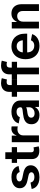

<svg xmlns="http://www.w3.org/2000/svg" viewBox="1502 -2304 812 3857"><g transform="rotate(-90 1908.5 -376.0)"><path d="M276.4 10.7Q212.4 10.7 162.6 -7.6Q112.8 -25.9 81.3 -61.3Q49.8 -96.7 40.5 -146.5L168 -169.4Q178.7 -129.9 206.5 -110.6Q234.4 -91.3 279.8 -91.3Q324.2 -91.3 350.1 -108.6Q376 -126 376 -152.3Q376 -174.8 358.4 -189.2Q340.8 -203.6 304.2 -211.4L210.4 -231.4Q132.3 -247.6 93.8 -286.1Q55.2 -324.7 55.2 -385.3Q55.2 -436.5 83.5 -474.1Q111.8 -511.7 162.4 -532.2Q212.9 -552.7 279.8 -552.7Q343.3 -552.7 389.2 -534.9Q435.1 -517.1 463.6 -485.1Q492.2 -453.1 502.4 -409.7L380.9 -387.2Q372.1 -415 347.9 -433.8Q323.7 -452.6 281.7 -452.6Q243.7 -452.6 217.8 -436.3Q191.9 -419.9 191.9 -393.6Q191.9 -371.1 208.7 -356.2Q225.6 -341.3 265.6 -333L361.3 -313.5Q439.9 -296.9 478 -260.5Q516.1 -224.1 516.1 -166Q516.1 -113.3 485.4 -73.5Q454.6 -33.7 400.6 -11.5Q346.7 10.7 276.4 10.7Z M881.3 -545.9V-440.4H564.5V-545.9ZM640.6 -675.8H777.3V-156.7Q777.3 -128.9 789.6 -115.7Q801.8 -102.5 829.6 -102.5Q837.9 -102.5 852.8 -104.7Q867.7 -106.9 876 -108.9L896.5 -4.9Q873.5 2 850.6 4.6Q827.6 7.3 806.6 7.3Q726.1 7.3 683.3 -32Q640.6 -71.3 640.6 -145Z M979.5 0V-545.9H1111.8V-452.6H1117.7Q1132.8 -501.5 1168.7 -527.3Q1204.6 -553.2 1251 -553.2Q1262.2 -553.2 1275.1 -552Q1288.1 -550.8 1297.9 -548.8V-425.3Q1289.1 -428.2 1271 -430.2Q1252.9 -432.1 1236.3 -432.1Q1201.7 -432.1 1174.3 -417.5Q1147 -402.8 1131.6 -376.5Q1116.2 -350.1 1116.2 -315.9V0Z M1522.9 10.7Q1471.2 10.7 1429.7 -7.8Q1388.2 -26.4 1364.5 -62.7Q1340.8 -99.1 1340.8 -152.8Q1340.8 -199.2 1357.9 -229.5Q1375 -259.8 1404.3 -278.3Q1433.6 -296.9 1470.7 -306.2Q1507.8 -315.4 1547.9 -319.8Q1595.2 -324.7 1624.5 -328.9Q1653.8 -333 1667.7 -341.8Q1681.6 -350.6 1681.6 -368.7V-371.1Q1681.6 -396 1671.1 -413.6Q1660.6 -431.2 1640.6 -440.4Q1620.6 -449.7 1590.8 -449.7Q1561 -449.7 1539.1 -440.4Q1517.1 -431.2 1502.9 -416.3Q1488.8 -401.4 1482.4 -383.8L1356.4 -406.7Q1371.6 -455.1 1404.8 -487.3Q1438 -519.5 1485.6 -536.1Q1533.2 -552.7 1590.8 -552.7Q1632.3 -552.7 1672.6 -543Q1712.9 -533.2 1745.8 -511.5Q1778.8 -489.7 1798.6 -454.1Q1818.4 -418.5 1818.4 -366.2V0H1688V-75.7H1683.1Q1670.4 -51.3 1648.7 -31.7Q1627 -12.2 1595.7 -0.7Q1564.5 10.7 1522.9 10.7ZM1560.1 -87.4Q1597.2 -87.4 1624.5 -102.1Q1651.9 -116.7 1667 -141.4Q1682.1 -166 1682.1 -195.3V-257.3Q1675.8 -252.4 1661.9 -248.3Q1647.9 -244.1 1630.9 -241Q1613.8 -237.8 1596.9 -235.4Q1580.1 -232.9 1567.9 -231.4Q1540 -227.5 1518.6 -218.8Q1497.1 -210 1484.9 -194.8Q1472.7 -179.7 1472.7 -155.8Q1472.7 -133.8 1483.9 -118.4Q1495.1 -103 1514.9 -95.2Q1534.7 -87.4 1560.1 -87.4Z M2243.2 -545.9V-440.4H1892.6V-545.9ZM1990.7 0V-592.8Q1990.7 -649.4 2013.7 -686.8Q2036.6 -724.1 2076.2 -742.9Q2115.7 -761.7 2164.1 -761.7Q2198.2 -761.7 2225.3 -756.3Q2252.4 -751 2265.6 -746.6L2239.3 -642.1Q2230.5 -644.5 2218.3 -647Q2206.1 -649.4 2190.9 -649.4Q2156.2 -649.4 2141.6 -632.8Q2127 -616.2 2127 -585.9V0Z M2595.2 -545.9V-440.4H2244.6V-545.9ZM2342.8 0V-592.8Q2342.8 -649.4 2365.7 -686.8Q2388.7 -724.1 2428.2 -742.9Q2467.8 -761.7 2516.1 -761.7Q2550.3 -761.7 2577.4 -756.3Q2604.5 -751 2617.7 -746.6L2591.3 -642.1Q2582.5 -644.5 2570.3 -647Q2558.1 -649.4 2543 -649.4Q2508.3 -649.4 2493.7 -632.8Q2479 -616.2 2479 -585.9V0Z M2915 10.7Q2832 10.7 2772 -23.7Q2711.9 -58.1 2679.7 -121.1Q2647.5 -184.1 2647.5 -270Q2647.5 -354 2679.4 -417.7Q2711.4 -481.4 2769.8 -517.1Q2828.1 -552.7 2906.7 -552.7Q2959 -552.7 3004.6 -536.1Q3050.3 -519.5 3085.2 -485.6Q3120.1 -451.7 3140.1 -399.7Q3160.2 -347.7 3160.2 -276.4V-236.3H2707.5V-325.2H3092.8L3028.8 -300.3Q3028.8 -344.7 3015.1 -377.9Q3001.5 -411.1 2974.6 -429.4Q2947.8 -447.8 2907.7 -447.8Q2868.2 -447.8 2840.1 -429.2Q2812 -410.6 2797.6 -378.9Q2783.2 -347.2 2783.2 -308.1V-245.6Q2783.2 -196.3 2799.8 -162.4Q2816.4 -128.4 2846.7 -111.3Q2877 -94.2 2917 -94.2Q2943.4 -94.2 2965.3 -101.8Q2987.3 -109.4 3002.9 -124.5Q3018.6 -139.6 3026.9 -161.6L3151.4 -137.2Q3138.7 -92.8 3106.2 -59.3Q3073.7 -25.9 3025.4 -7.6Q2977.1 10.7 2915 10.7Z M3401.4 -317.9V0H3264.6V-545.9H3394L3396 -410.2H3386.7Q3408.7 -480 3452.9 -516.4Q3497.1 -552.7 3564.9 -552.7Q3621.6 -552.7 3663.6 -528.3Q3705.6 -503.9 3728.8 -458Q3752 -412.1 3752 -347.2V0H3615.2V-324.7Q3615.2 -377.4 3587.9 -407.5Q3560.5 -437.5 3512.7 -437.5Q3480.5 -437.5 3455.1 -423.3Q3429.7 -409.2 3415.5 -382.6Q3401.4 -356 3401.4 -317.9Z"/></g></svg>

Font: Inter Cardless
Style: Bold
Weight: 700
Designer: Rasmus Andersson
Foundry: rsms
Version: Version 4.001;git-9221beed3